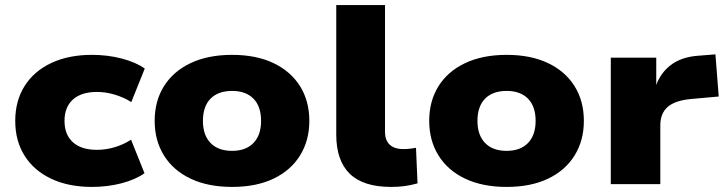

<svg xmlns="http://www.w3.org/2000/svg" viewBox="-20 -725 2860 756"><path d="M342 11Q250 11 182 -21Q114 -53 77 -111.5Q40 -170 40 -249Q40 -328 77 -386.5Q114 -445 182 -477Q250 -509 342 -509Q404 -509 459.5 -494.5Q515 -480 550 -455L497 -323Q469 -341 433 -352Q397 -363 362 -363Q300 -363 267 -333Q234 -303 234 -249Q234 -195 267 -165Q300 -135 362 -135Q397 -135 432 -145.5Q467 -156 496 -175L549 -43Q514 -18 459 -3.5Q404 11 342 11Z M894 11Q799 11 730.5 -21.5Q662 -54 625.5 -113Q589 -172 589 -249Q589 -327 625.5 -385.5Q662 -444 730.5 -476.5Q799 -509 894 -509Q989 -509 1057 -476.5Q1125 -444 1161.5 -385.5Q1198 -327 1198 -249Q1198 -172 1161.5 -113Q1125 -54 1057 -21.5Q989 11 894 11ZM894 -131Q948 -131 978 -162Q1008 -193 1008 -249Q1008 -306 978 -336.5Q948 -367 894 -367Q839 -367 809 -336.5Q779 -306 779 -249Q779 -193 809 -162Q839 -131 894 -131Z M1520 11Q1410 11 1357 -41Q1304 -93 1304 -195V-705H1496V-206Q1496 -184 1504 -169Q1512 -154 1528 -146Q1544 -138 1568 -138Q1582 -138 1595 -139.5Q1608 -141 1618 -143L1624 -3Q1599 4 1574.5 7.5Q1550 11 1520 11Z M1975 11Q1880 11 1811.5 -21.5Q1743 -54 1706.5 -113Q1670 -172 1670 -249Q1670 -327 1706.5 -385.5Q1743 -444 1811.5 -476.5Q1880 -509 1975 -509Q2070 -509 2138 -476.5Q2206 -444 2242.5 -385.5Q2279 -327 2279 -249Q2279 -172 2242.5 -113Q2206 -54 2138 -21.5Q2070 11 1975 11ZM1975 -131Q2029 -131 2059 -162Q2089 -193 2089 -249Q2089 -306 2059 -336.5Q2029 -367 1975 -367Q1920 -367 1890 -336.5Q1860 -306 1860 -249Q1860 -193 1890 -162Q1920 -131 1975 -131Z M2385 0V-498H2564V-371H2558Q2573 -430 2617.5 -466Q2662 -502 2735 -506L2797 -511L2810 -345L2699 -335Q2637 -329 2608.5 -303.5Q2580 -278 2580 -232V0Z"/></svg>

Font: Nunito Sans 10pt SemiExpanded Black
Style: Regular
Weight: 900
Width: 6
Designer: Vernon Adams
Foundry: Vernon Adams
Version: Version 3.101;gftools[0.9.27]